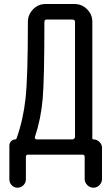

<svg xmlns="http://www.w3.org/2000/svg" viewBox="-20 -750 540 931"><path d="M149.4 -85.9Q147.5 -82 150.4 -78.1Q153.3 -74.2 157.2 -74.2H332Q335.9 -74.2 339.8 -78.1Q343.8 -82 343.8 -85.9V-643.6Q343.8 -654.3 332 -655.3H206.1Q195.3 -655.3 195.3 -643.6Q195.3 -368.2 187 -271Q178.7 -173.8 149.4 -85.9ZM25.4 120.1V-43.9Q25.4 -56.6 34.2 -65.4Q43 -74.2 55.7 -74.2Q57.6 -74.2 60.5 -79.1Q92.8 -169.9 104 -273.9Q115.2 -377.9 115.2 -643.6Q115.2 -678.7 140.1 -704.6Q165 -730.5 200.2 -730.5H341.8Q377 -730.5 402.3 -705.1Q427.7 -679.7 427.7 -644.5V-80.1Q427.7 -74.2 432.6 -74.2Q449.2 -74.2 461.9 -62Q474.6 -49.8 474.6 -33.2V118.2Q474.6 134.8 462.4 147.5Q450.2 160.2 433.1 160.2Q416 160.2 403.3 147.5Q390.6 134.8 390.6 118.2V10.7Q390.6 0 379.9 0H116.2Q105.5 0 105.5 10.7V120.1Q105.5 135.7 93.8 147.9Q82 160.2 64.9 160.2Q47.9 160.2 36.6 147.9Q25.4 135.7 25.4 120.1Z"/></svg>

Font: Rounded-X Mgen+ 1m regular
Style: Regular
Weight: 400
Designer: [Source Han Sans]
Ryoko NISHIZUKA  (kana & ideographs); Paul D. Hunt (Latin, Greek & Cyrillic); Wenlong ZHANG  (bopomofo
Version: Version 1.059.20150602